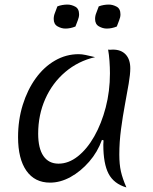

<svg xmlns="http://www.w3.org/2000/svg" viewBox="-20 -787 671 840"><path d="M426 -175Q407 -122 370 -79.5Q333 -37 288.5 -12.5Q244 12 199 12Q132 12 95.5 -40Q59 -92 59 -187Q59 -262 79.5 -328Q100 -394 136 -444Q172 -494 220.5 -522Q269 -550 324 -550Q338 -550 354.5 -546.5Q371 -543 396 -537Q322 -520 265.5 -472Q209 -424 178 -354Q147 -284 147 -202Q147 -138 170 -104.5Q193 -71 236 -71Q280 -71 320.5 -103Q361 -135 392.5 -190.5Q424 -246 442.5 -317Q461 -388 461 -466Q461 -492 459 -520Q457 -548 453 -570Q460 -569 465 -569.5Q470 -570 474 -570Q510 -570 530 -548.5Q550 -527 550 -488Q550 -462 543 -421Q536 -380 526.5 -329Q517 -278 509.5 -222Q502 -166 502 -111Q502 -68 509 -37Q516 -6 533 33Q478 17 455 -27Q432 -71 432 -154Q432 -166 433 -173ZM310 -671Q288 -662 266 -662Q249 -662 232 -671.5Q215 -681 215 -704Q215 -718 220.5 -731Q226 -744 231 -759Q241 -763 252.5 -765Q264 -767 275 -767Q292 -767 309 -758Q326 -749 326 -724Q326 -712 320.5 -698.5Q315 -685 310 -671ZM491 -671Q469 -662 447 -662Q430 -662 413 -671.5Q396 -681 396 -704Q396 -718 401.5 -731Q407 -744 412 -759Q422 -763 433.5 -765Q445 -767 456 -767Q473 -767 490 -758Q507 -749 507 -724Q507 -712 501.5 -698.5Q496 -685 491 -671Z"/></svg>

Font: Merienda Light
Style: Regular
Weight: 300
Designer: Eduardo Rodriguez Tunni
Foundry: Eduardo Rodriguez Tunni
Version: Version 2.001; ttfautohint (v1.8.4.7-5d5b)